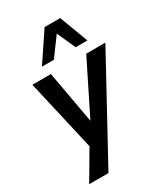

<svg xmlns="http://www.w3.org/2000/svg" viewBox="-224 -851 985 1130"><g transform="rotate(-30 268.0 -286.0)"><path d="M37 180 161 -31 158 21 40 -494H166L234 -116H218L406 -494H536L168 180ZM142 -558 272 -752H378L451 -558H371L315 -683L223 -558Z"/></g></svg>

Font: Nunito Sans 10pt SemiCondensed
Style: Bold Italic
Weight: 700
Width: 4
Italic angle: -9°
Designer: Vernon Adams
Foundry: Vernon Adams
Version: Version 3.101;gftools[0.9.27]